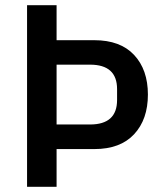

<svg xmlns="http://www.w3.org/2000/svg" viewBox="-20 -718 640 738"><path d="M197.5 0H84V-698H197.5V-563.5H342.5Q442.5 -563.5 495.5 -506.8Q548.5 -450 548.5 -354.5Q548.5 -259 495.5 -202Q442.5 -145 342.5 -145H197.5ZM197.5 -469.5V-239.5H326Q430 -239.5 430 -333.5V-375.5Q430 -469.5 326 -469.5Z"/></svg>

Font: Lilex Medium
Style: Regular
Weight: 500
Designer: Mike Abbink, Paul van der Laan, Pieter van Rosmalen, Mikhael Khrustik
Foundry: Mikhael Khrustik
Version: Version 1.100